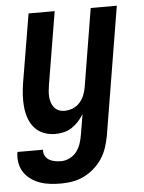

<svg xmlns="http://www.w3.org/2000/svg" viewBox="-66 -563 619 828"><g transform="rotate(-5 243.5 -148.5)"><path d="M166 223Q142 223 119 220.5Q96 218 74.5 210.5Q53 203 35 190Q17 177 5 159Q-7 141 -11 118Q-15 95 -11 72V71H100Q98 85 104.5 97Q111 109 122 115.5Q133 122 146.5 124.5Q160 127 174 127Q192 127 210.5 118Q229 109 241 93Q253 77 259 58.5Q265 40 268 22L283 -67Q273 -51 260 -36.5Q247 -22 231 -11.5Q215 -1 196 3.5Q177 8 160 8Q133 8 109.5 -1Q86 -10 70 -28Q54 -46 45.5 -69.5Q37 -93 34.5 -118.5Q32 -144 33.5 -170Q35 -196 39 -222L89 -520H202L150 -207Q148 -194 146.5 -180.5Q145 -167 146 -154Q147 -141 151 -129Q155 -117 162.5 -107.5Q170 -98 181.5 -93Q193 -88 206 -88Q224 -88 241.5 -94.5Q259 -101 272 -115Q285 -129 292 -146Q299 -163 302 -180L358 -520H471L379 37Q374 62 366 86.5Q358 111 343.5 133Q329 155 308.5 173Q288 191 264.5 202.5Q241 214 216 218.5Q191 223 166 223Z"/></g></svg>

Font: Iosevka Custom
Style: Bold Italic
Weight: 700
Italic angle: -9°
Designer: Belleve Invis
Foundry: Belleve Invis
Version: Version 30.3.1; ttfautohint (v1.8.3)